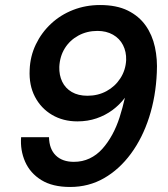

<svg xmlns="http://www.w3.org/2000/svg" viewBox="-20 -732 670 764"><path d="M259 12Q189 12 144.5 -15.5Q100 -43 80 -88.5Q60 -134 64 -186H175Q176 -139 202 -113.5Q228 -88 274 -88Q308 -88 336.5 -101.5Q365 -115 387 -139.5Q409 -164 426.5 -196Q444 -228 456 -265.5Q468 -303 477 -343Q456 -315 427.5 -294Q399 -273 364 -261Q329 -249 288 -249Q231 -249 187 -275Q143 -301 119 -347Q95 -393 98 -454Q100 -508 122.5 -555Q145 -602 183 -637.5Q221 -673 271 -692.5Q321 -712 378 -712Q444 -712 488.5 -690Q533 -668 559.5 -630.5Q586 -593 596.5 -544.5Q607 -496 604 -443Q600 -348 573.5 -265.5Q547 -183 501 -120.5Q455 -58 394 -23Q333 12 259 12ZM328 -351Q370 -351 404 -369.5Q438 -388 459 -420.5Q480 -453 482 -493Q483 -526 469.5 -552.5Q456 -579 429.5 -594Q403 -609 368 -609Q326 -609 292 -590.5Q258 -572 238 -540Q218 -508 216 -466Q215 -433 227.5 -407Q240 -381 265.5 -366Q291 -351 328 -351Z"/></svg>

Font: DM Sans SemiBold
Style: Italic
Weight: 600
Italic angle: -10°
Designer: Colophon Foundry, Jonny Pinhorn
Foundry: Colophon Foundry
Version: Version 4.004;gftools[0.9.30]